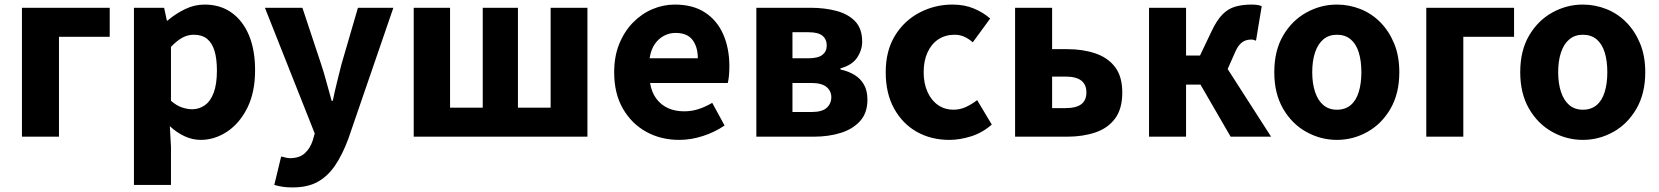

<svg xmlns="http://www.w3.org/2000/svg" viewBox="-20 -598 7260 840"><path d="M76 0V-564H460V-437H238V0Z M566 211V-564H698L710 -508H713Q748 -538 789.5 -558Q831 -578 875 -578Q944 -578 993.5 -542.5Q1043 -507 1069.5 -443Q1096 -379 1096 -291Q1096 -194 1062 -126Q1028 -58 973.5 -22Q919 14 858 14Q822 14 787.5 -2Q753 -18 723 -46L728 44V211ZM821 -120Q851 -120 876 -137.5Q901 -155 915 -192.5Q929 -230 929 -289Q929 -341 918.5 -375.5Q908 -410 886 -428Q864 -446 828 -446Q801 -446 777.5 -433Q754 -420 728 -393V-157Q752 -136 776 -128Q800 -120 821 -120Z M1260 222Q1234 222 1215.5 219Q1197 216 1180 211L1210 87Q1218 88 1228 91Q1238 94 1248 94Q1290 94 1313.5 72.5Q1337 51 1348 17L1357 -14L1139 -564H1303L1385 -317Q1398 -278 1408.5 -238Q1419 -198 1431 -157H1436Q1444 -197 1454 -237Q1464 -277 1474 -317L1546 -564H1701L1504 9Q1478 79 1446 126Q1414 173 1370 197.5Q1326 222 1260 222Z M1790 0V-564H1949V-127H2092V-564H2246V-127H2389V-564H2550V0Z M2952 14Q2871 14 2807 -21.5Q2743 -57 2705 -123Q2667 -189 2667 -282Q2667 -351 2689 -405.5Q2711 -460 2749 -499Q2787 -538 2834.5 -558Q2882 -578 2932 -578Q3012 -578 3065 -543Q3118 -508 3144.5 -447Q3171 -386 3171 -308Q3171 -285 3169 -265.5Q3167 -246 3164 -235H2824Q2831 -193 2852 -165.5Q2873 -138 2903.5 -124.5Q2934 -111 2973 -111Q3006 -111 3035.5 -120.5Q3065 -130 3096 -148L3150 -49Q3108 -20 3055.5 -3Q3003 14 2952 14ZM2822 -343H3033Q3033 -392 3010 -423Q2987 -454 2935 -454Q2909 -454 2885 -441.5Q2861 -429 2844.5 -405Q2828 -381 2822 -343Z M3289 0V-564H3526Q3589 -564 3640.5 -550Q3692 -536 3722 -504Q3752 -472 3752 -416Q3752 -379 3730 -346Q3708 -313 3657 -299V-294Q3693 -286 3719 -270Q3745 -254 3760 -227.5Q3775 -201 3775 -162Q3775 -104 3743 -68.5Q3711 -33 3658 -16.5Q3605 0 3540 0ZM3447 -343H3516Q3559 -343 3578 -358Q3597 -373 3597 -399Q3597 -426 3578.5 -441.5Q3560 -457 3517 -457H3447ZM3447 -108H3531Q3577 -108 3597 -126.5Q3617 -145 3617 -173Q3617 -200 3596 -217.5Q3575 -235 3529 -235H3447Z M4133 14Q4054 14 3991.5 -21Q3929 -56 3892 -122.5Q3855 -189 3855 -282Q3855 -376 3895.5 -442Q3936 -508 4003 -543Q4070 -578 4147 -578Q4199 -578 4240 -561Q4281 -544 4312 -517L4236 -413Q4216 -430 4197 -438Q4178 -446 4157 -446Q4116 -446 4085.5 -426Q4055 -406 4038 -369Q4021 -332 4021 -282Q4021 -233 4038 -195.5Q4055 -158 4084.5 -138Q4114 -118 4151 -118Q4180 -118 4206 -130Q4232 -142 4255 -160L4319 -53Q4278 -17 4228.5 -1.5Q4179 14 4133 14Z M4421 0V-564H4583V-383H4649Q4717 -383 4772 -364.5Q4827 -346 4858.5 -304.5Q4890 -263 4890 -193Q4890 -122 4858.5 -79.5Q4827 -37 4772 -18.5Q4717 0 4649 0ZM4583 -125H4641Q4688 -125 4710.5 -142Q4733 -159 4733 -194Q4733 -228 4710.5 -245.5Q4688 -263 4641 -263H4583Z M5007 0V-564H5169V-355H5230L5280 -460Q5303 -509 5328 -534.5Q5353 -560 5384.5 -569Q5416 -578 5456 -578Q5468 -578 5479.5 -576.5Q5491 -575 5500 -571L5475 -420Q5470 -422 5465 -423.5Q5460 -425 5454 -425Q5440 -425 5428 -420.5Q5416 -416 5404.5 -404Q5393 -392 5382 -366L5351 -296L5541 0H5364L5232 -228H5169V0Z M5829 14Q5758 14 5695 -21Q5632 -56 5593.5 -122.5Q5555 -189 5555 -282Q5555 -376 5593.5 -442Q5632 -508 5695 -543Q5758 -578 5829 -578Q5882 -578 5931.5 -558.5Q5981 -539 6019 -500.5Q6057 -462 6079.5 -407.5Q6102 -353 6102 -282Q6102 -189 6063.5 -122.5Q6025 -56 5962.5 -21Q5900 14 5829 14ZM5829 -118Q5865 -118 5889 -138Q5913 -158 5924.5 -195.5Q5936 -233 5936 -282Q5936 -332 5924.5 -369Q5913 -406 5889 -426Q5865 -446 5829 -446Q5794 -446 5770 -426Q5746 -406 5733.5 -369Q5721 -332 5721 -282Q5721 -233 5733.5 -195.5Q5746 -158 5770 -138Q5794 -118 5829 -118Z M6220 0V-564H6604V-437H6382V0Z M6905 14Q6834 14 6771 -21Q6708 -56 6669.5 -122.5Q6631 -189 6631 -282Q6631 -376 6669.5 -442Q6708 -508 6771 -543Q6834 -578 6905 -578Q6958 -578 7007.5 -558.5Q7057 -539 7095 -500.5Q7133 -462 7155.5 -407.5Q7178 -353 7178 -282Q7178 -189 7139.5 -122.5Q7101 -56 7038.5 -21Q6976 14 6905 14ZM6905 -118Q6941 -118 6965 -138Q6989 -158 7000.5 -195.5Q7012 -233 7012 -282Q7012 -332 7000.5 -369Q6989 -406 6965 -426Q6941 -446 6905 -446Q6870 -446 6846 -426Q6822 -406 6809.5 -369Q6797 -332 6797 -282Q6797 -233 6809.5 -195.5Q6822 -158 6846 -138Q6870 -118 6905 -118Z"/></svg>

Font: Noto Sans KR ExtraBold
Style: Regular
Weight: 800
Designer: Ryoko NISHIZUKA  (kana, bopomofo & ideographs); Paul D. Hunt (Latin, Greek & Cyrillic); Sandoll Communications , Soo-you
Foundry: Adobe
Version: Version 2.004-H2;hotconv 1.0.118;makeotfexe 2.5.65603